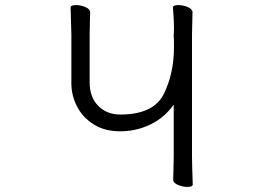

<svg xmlns="http://www.w3.org/2000/svg" viewBox="-20 -728 1040 756"><path d="M453 -211Q392 -211 348.5 -238.5Q305 -266 283 -309.5Q261 -353 261 -400V-592L260 -630L258 -698Q258 -708 279 -708Q298 -708 316.5 -700Q335 -692 335 -680Q335 -659 334 -643L333 -592V-404Q333 -345 367 -311Q401 -277 453 -277Q585 -277 625 -358Q665 -439 665 -542Q665 -574 664 -592Q665 -601 665 -619Q665 -641 663 -669Q661 -693 661 -698Q661 -708 682 -708Q701 -708 719.5 -700Q738 -692 738 -680L736 -592V-109L737 -60L739 -2Q739 8 718 8Q699 8 680.5 0Q662 -8 662 -20Q662 -41 663 -56L664 -109V-316Q627 -264 571.5 -237.5Q516 -211 453 -211Z"/></svg>

Font: Iansui
Style: Regular
Weight: 400
Designer: But Ko / Fontworks Inc.
Foundry: zi-hi.com / Fontworks Inc.
Version: Version 1.002